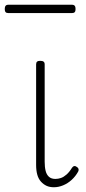

<svg xmlns="http://www.w3.org/2000/svg" viewBox="-39 -771 360 808"><path d="M188 17Q170 17 157 11Q144 5 133.5 -6.5Q123 -18 118 -35.5Q113 -53 113 -77V-500Q113 -508 117 -511.5Q121 -515 130 -515Q140 -515 144.5 -511.5Q149 -508 149 -500V-91Q149 -68 153 -52Q157 -36 167 -27Q177 -18 194 -18Q206 -18 217.5 -22Q229 -26 241 -36.5Q253 -47 264 -65Q268 -71 273.5 -72Q279 -73 285 -68Q290 -65 291.5 -60Q293 -55 290 -49Q279 -29 262.5 -14Q246 1 226.5 9Q207 17 188 17ZM-4 -716Q-12 -716 -15.5 -720Q-19 -724 -19 -733Q-19 -742 -15.5 -746.5Q-12 -751 -4 -751H264Q272 -751 275.5 -746.5Q279 -742 279 -733Q279 -724 275.5 -720Q272 -716 264 -716Z"/></svg>

Font: Playwrite NG Modern Thin
Style: Regular
Weight: 250
Designer: Veronika Burian, José Scaglione
Foundry: TypeTogether
Version: Version 1.002